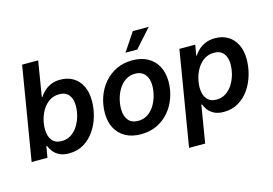

<svg xmlns="http://www.w3.org/2000/svg" viewBox="-118 -1000 2054 1447"><g transform="rotate(-15 909.5 -276.0)"><path d="M309.6 10.3Q265.6 10.3 236.1 -4.2Q206.5 -18.6 189 -40.8Q171.4 -63 162.1 -86.9H156.7L142.1 0H18.6L139.2 -727.5H264.6L219.2 -452.1H223.6Q238.3 -475.1 260.5 -496.1Q282.7 -517.1 314 -530.5Q345.2 -543.9 387.2 -543.9Q443.8 -543.9 486.6 -518.3Q529.3 -492.7 553.2 -444.3Q577.1 -396 577.1 -327.6Q577.1 -268.1 559.8 -208.3Q542.5 -148.4 508.5 -99.1Q474.6 -49.8 424.8 -19.8Q375 10.3 309.6 10.3ZM279.3 -93.8Q321.8 -93.8 353.8 -115Q385.7 -136.2 407.2 -170.7Q428.7 -205.1 439.5 -245.4Q450.2 -285.6 450.2 -323.7Q450.2 -377.4 425.3 -408.7Q400.4 -439.9 351.1 -439.9Q309.1 -439.9 277.1 -419.7Q245.1 -399.4 223.4 -366.2Q201.7 -333 190.4 -292.7Q179.2 -252.4 179.2 -212.9Q179.2 -157.7 204.8 -125.7Q230.5 -93.8 279.3 -93.8Z M870.6 11.2Q800.3 11.2 750.2 -16.6Q700.2 -44.4 673.6 -94.7Q647 -145 647 -212.4Q647 -277.8 667.7 -337.4Q688.5 -397 727.8 -443.6Q767.1 -490.2 823 -517.3Q878.9 -544.4 948.2 -544.4Q1018.6 -544.4 1068.6 -516.6Q1118.7 -488.8 1145.5 -438.2Q1172.4 -387.7 1172.4 -319.8Q1172.4 -254.9 1151.6 -195.3Q1130.9 -135.7 1091.6 -89.1Q1052.2 -42.5 996.3 -15.6Q940.4 11.2 870.6 11.2ZM875.5 -91.8Q918.5 -91.8 950.4 -113Q982.4 -134.3 1003.7 -168.7Q1024.9 -203.1 1035.6 -243.4Q1046.4 -283.7 1046.4 -321.8Q1046.4 -357.9 1034.7 -384.5Q1022.9 -411.1 1000.2 -426.3Q977.5 -441.4 943.4 -441.4Q900.9 -441.4 868.9 -420.2Q836.9 -398.9 815.4 -364.5Q793.9 -330.1 783.4 -289.8Q772.9 -249.5 772.9 -210.9Q772.9 -157.2 798.6 -124.5Q824.2 -91.8 875.5 -91.8ZM915 -612.8 1010.7 -755.9H1134.8L1006.8 -612.8Z M1192.4 204.1 1314.9 -535.6H1438.5L1424.3 -451.7H1427.2Q1442.4 -475.6 1465.6 -496.6Q1488.8 -517.6 1520.8 -530.8Q1552.7 -543.9 1594.7 -543.9Q1651.4 -543.9 1694.1 -518.3Q1736.8 -492.7 1760.7 -444.6Q1784.7 -396.5 1784.7 -328.6Q1784.7 -268.6 1767.3 -208.5Q1750 -148.4 1716.1 -99.1Q1682.1 -49.8 1632.1 -19.8Q1582 10.3 1516.6 10.3Q1472.7 10.3 1443.1 -4.6Q1413.6 -19.5 1396.5 -42Q1379.4 -64.5 1371.1 -87.4H1366.2L1317.9 204.1ZM1486.8 -93.8Q1529.3 -93.8 1561.3 -115Q1593.3 -136.2 1614.7 -170.7Q1636.2 -205.1 1647 -245.4Q1657.7 -285.6 1657.7 -323.7Q1657.7 -377.4 1632.8 -408.7Q1607.9 -439.9 1558.6 -439.9Q1516.6 -439.9 1484.6 -419.7Q1452.6 -399.4 1430.9 -366.2Q1409.2 -333 1397.9 -292.7Q1386.7 -252.4 1386.7 -212.9Q1386.7 -157.7 1412.4 -125.7Q1438 -93.8 1486.8 -93.8Z"/></g></svg>

Font: Inter 20pt SemiBold
Style: Italic
Weight: 600
Italic angle: -9.3988°
Version: Version 4.001;git-66647c0bb